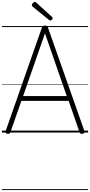

<svg xmlns="http://www.w3.org/2000/svg" viewBox="-20 -1382 939 2002"><path d="M58 13Q43 10 39 3Q35 -4 39 -16L416 -1092Q420 -1105 427.5 -1110Q435 -1115 449 -1115Q464 -1115 471 -1110Q478 -1105 481 -1092L860 -16Q864 -4 859.5 3Q855 10 840 13Q826 15 819 10.5Q812 6 807 -10L696 -330H203L91 -10Q86 5 79.5 10Q73 15 58 13ZM221 -380H676L449 -1034ZM504 -1168Q500 -1168 497.5 -1170Q495 -1172 490 -1175L319 -1314Q315 -1318 313.5 -1321Q312 -1324 312 -1329Q312 -1336 317.5 -1343.5Q323 -1351 330.5 -1356.5Q338 -1362 344 -1362Q349 -1362 352.5 -1359.5Q356 -1357 360 -1353L523 -1205Q528 -1201 528.5 -1198Q529 -1195 529 -1192Q529 -1185 520.5 -1176.5Q512 -1168 504 -1168ZM0 590H899V600H0ZM0 -20H899V0H0ZM0 -505H899V-500H0ZM0 -1110H899V-1100H0Z"/></svg>

Font: Playwrite FR Moderne Guides
Style: Regular
Weight: 400
Designer: Veronika Burian, José Scaglione
Foundry: TypeTogether
Version: Version 1.003